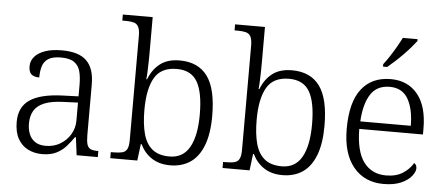

<svg xmlns="http://www.w3.org/2000/svg" viewBox="-51 -884 2346 1012"><g transform="rotate(5 1122.0 -378.0)"><path d="M201 10Q159 10 125.5 -7Q92 -24 72.5 -59Q53 -94 53 -148Q53 -227 109.5 -265Q166 -303 283 -307L366 -310V-372Q366 -411 358.5 -441Q351 -471 327.5 -488.5Q304 -506 256 -506Q213 -506 190 -491.5Q167 -477 159 -451Q151 -425 151 -391Q123 -391 109 -403.5Q95 -416 95 -446Q95 -474 113.5 -496Q132 -518 168.5 -531Q205 -544 258 -544Q348 -544 389 -503.5Q430 -463 430 -379V-112Q430 -80 435 -62.5Q440 -45 453 -38.5Q466 -32 491 -32H495V0H383L371 -94H366Q349 -69 328 -45Q307 -21 276.5 -5.5Q246 10 201 10ZM216 -35Q260 -35 294 -56Q328 -77 347 -110Q366 -143 366 -181V-277L292 -274Q226 -272 188 -256Q150 -240 134 -212Q118 -184 118 -145Q118 -113 128.5 -88Q139 -63 160.5 -49Q182 -35 216 -35Z M878 10Q821 10 781 -16Q741 -42 719 -88H715L704 0H561V-32H575Q604 -32 621.5 -36.5Q639 -41 647 -56.5Q655 -72 655 -105V-655Q655 -688 646.5 -703.5Q638 -719 621.5 -723.5Q605 -728 579 -728H561V-760H719V-569Q719 -551 718.5 -524.5Q718 -498 717 -473Q716 -448 714 -431H718Q739 -485 778.5 -515Q818 -545 881 -545Q979 -545 1028 -478.5Q1077 -412 1077 -268Q1077 -174 1053 -112Q1029 -50 984.5 -20Q940 10 878 10ZM871 -36Q942 -36 976.5 -96.5Q1011 -157 1011 -270Q1011 -387 978.5 -443Q946 -499 870 -499Q787 -499 752.5 -440Q718 -381 718 -269Q718 -195 732 -143Q746 -91 779.5 -63.5Q813 -36 871 -36Z M1472 10Q1415 10 1375 -16Q1335 -42 1313 -88H1309L1298 0H1155V-32H1169Q1198 -32 1215.5 -36.5Q1233 -41 1241 -56.5Q1249 -72 1249 -105V-655Q1249 -688 1240.5 -703.5Q1232 -719 1215.5 -723.5Q1199 -728 1173 -728H1155V-760H1313V-569Q1313 -551 1312.5 -524.5Q1312 -498 1311 -473Q1310 -448 1308 -431H1312Q1333 -485 1372.5 -515Q1412 -545 1475 -545Q1573 -545 1622 -478.5Q1671 -412 1671 -268Q1671 -174 1647 -112Q1623 -50 1578.5 -20Q1534 10 1472 10ZM1465 -36Q1536 -36 1570.5 -96.5Q1605 -157 1605 -270Q1605 -387 1572.5 -443Q1540 -499 1464 -499Q1381 -499 1346.5 -440Q1312 -381 1312 -269Q1312 -195 1326 -143Q1340 -91 1373.5 -63.5Q1407 -36 1465 -36Z M2007 10Q1906 10 1847.5 -61.5Q1789 -133 1789 -263Q1789 -404 1843.5 -474Q1898 -544 1998 -544Q2088 -544 2140 -481Q2192 -418 2192 -299V-268H1855Q1856 -149 1898.5 -92.5Q1941 -36 2016 -36Q2070 -36 2105.5 -59Q2141 -82 2159 -114Q2165 -111 2169 -104Q2173 -97 2173 -87Q2173 -69 2155 -46Q2137 -23 2100 -6.5Q2063 10 2007 10ZM2124 -308Q2124 -396 2093.5 -449.5Q2063 -503 1996 -503Q1928 -503 1895 -451.5Q1862 -400 1857 -308ZM1951 -619Q1966 -638 1983 -664Q2000 -690 2015.5 -717Q2031 -744 2042 -766H2120V-756Q2110 -743 2093 -723Q2076 -703 2054.5 -681Q2033 -659 2011.5 -639.5Q1990 -620 1973 -606H1951Z"/></g></svg>

Font: Noto Serif Armenian Light
Style: Regular
Weight: 300
Version: Version 2.007